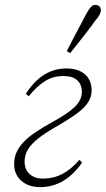

<svg xmlns="http://www.w3.org/2000/svg" viewBox="-20 -756 434 788"><path d="M145 12Q97 12 67.5 -14Q38 -40 38 -83Q38 -108 47 -129Q56 -150 74.5 -170.5Q93 -191 123 -211.5Q153 -232 195 -255Q240 -280 266.5 -300Q293 -320 304.5 -339Q316 -358 316 -379Q316 -409 297 -426.5Q278 -444 240 -444Q198 -444 164.5 -423Q131 -402 98 -361L86 -371Q107 -404 132.5 -427.5Q158 -451 188 -463Q218 -475 253 -475Q301 -475 328.5 -451Q356 -427 356 -385Q356 -365 347.5 -347Q339 -329 321.5 -312Q304 -295 277 -277Q250 -259 214 -238Q166 -211 136.5 -187.5Q107 -164 94 -141.5Q81 -119 81 -93Q81 -60 101.5 -41.5Q122 -23 157 -23Q199 -23 235 -41.5Q271 -60 306 -100L317 -89Q283 -40 240 -14Q197 12 145 12ZM254 -546Q267 -571 280.5 -597.5Q294 -624 308 -649.5Q322 -675 333 -697Q340 -710 346 -718.5Q352 -727 358 -731.5Q364 -736 372 -736Q380 -736 387 -730.5Q394 -725 394 -714Q394 -706 388.5 -695.5Q383 -685 370 -670Q356 -650 338.5 -627.5Q321 -605 303 -582Q285 -559 268 -538Z"/></svg>

Font: Source Serif 4 36pt Light
Style: Italic
Weight: 300
Italic angle: -12°
Designer: Frank Grießhammer
Foundry: Adobe Systems Incorporated
Version: Version 4.004;hotconv 1.0.116;makeotfexe 2.5.65601